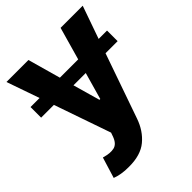

<svg xmlns="http://www.w3.org/2000/svg" viewBox="-212 -662 982 982"><g transform="rotate(-45 279.5 -171.0)"><path d="M142.6 204.1Q113.8 204.6 88.6 200.2Q63.5 195.8 46.9 189L81.5 76.2L86.4 77.1Q124.5 88.4 151.6 82.3Q178.7 76.2 192.9 39.1L201.2 15.6L94.7 -291.5H2.4V-368.2H67.9L5.9 -545.9H165L214.8 -368.2H347.2L397.5 -545.9H557.6L495.1 -368.2H555.7V-291.5H468.3L345.7 59.1Q322.8 125 274.9 164.8Q227.1 204.6 142.6 204.1ZM277.8 -145H283.7L325.2 -291.5H236.3Z"/></g></svg>

Font: Inter Tight
Style: Bold
Weight: 700
Designer: Rasmus Andersson
Foundry: rsms
Version: Version 3.004; ttfautohint (v1.8.4.7-5d5b)